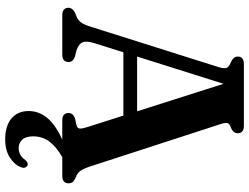

<svg xmlns="http://www.w3.org/2000/svg" viewBox="-130 -610 960 740"><g transform="rotate(90 350.0 -240.0)"><path d="M219 -24.5Q219 0 190 0H39Q10 0 10 -24.5Q10 -38.5 28.5 -49L45 -55.5Q58.5 -61.5 67.2 -73.5Q76 -85.5 85 -116L238.5 -602Q245 -623 241.8 -632.8Q238.5 -642.5 222 -649Q198 -659 198 -676Q198 -700 227.5 -700H464.5Q493.5 -700 493.5 -676Q493.5 -658 469.5 -649Q457 -644.5 454.5 -637Q452 -629.5 457.5 -612.5L621.5 -107.5Q630 -81.5 638.8 -69.5Q647.5 -57.5 663.5 -52Q676.5 -46.5 681.5 -40.2Q686.5 -34 686.5 -24.5Q686.5 0 657 0H585.5Q545 23.5 525.2 50.2Q505.5 77 505.5 112Q505.5 140.5 518.2 154.2Q531 168 550.5 168Q579.5 168 597 142Q607 131 616.5 133.5Q622 135.5 625.5 142.2Q629 149 624 160Q615.5 183.5 587.5 201.8Q559.5 220 517.5 220Q465 220 436.5 195.8Q408 171.5 408 129.5Q408 90.5 434 58.5Q460 26.5 518 0H444.5Q415.5 0 415.5 -24.5Q415.5 -41 436 -49L463.5 -55Q475 -58.5 475.5 -67.8Q476 -77 469.5 -97.5L425.5 -235.5H181.5L146.5 -124.5Q137 -93.5 142.8 -78.8Q148.5 -64 173.5 -55L199 -48.5Q219 -41 219 -24.5ZM198 -288.5H409L303 -621.5Z"/></g></svg>

Font: Fraunces 72pt Soft SemiBold
Style: Regular
Weight: 600
Version: Version 1.000;[b76b70a41]